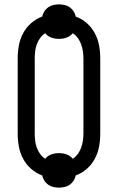

<svg xmlns="http://www.w3.org/2000/svg" viewBox="-20 -807 540 879"><path d="M250 52Q237 52 224 49Q211 46 200.5 38.5Q190 31 183 20Q176 9 173 -4Q145 -14 122.5 -34Q100 -54 86 -80Q72 -106 66.5 -135.5Q61 -165 61 -195V-540Q61 -570 66.5 -599.5Q72 -629 86 -655Q100 -681 122.5 -701Q145 -721 173 -731Q176 -744 183 -755Q190 -766 200.5 -773.5Q211 -781 224 -784Q237 -787 250 -787Q263 -787 276 -784Q289 -781 299.5 -773.5Q310 -766 317 -755Q324 -744 327 -731Q355 -721 377.5 -701Q400 -681 414 -655Q428 -629 433.5 -599.5Q439 -570 439 -540V-195Q439 -165 433.5 -135.5Q428 -106 414 -80Q400 -54 377.5 -34Q355 -14 327 -4Q324 9 317 20Q310 31 299.5 38.5Q289 46 276 49Q263 52 250 52ZM187 -80Q198 -94 215 -100Q232 -106 250 -106Q268 -106 285 -100Q302 -94 313 -80Q327 -89 336.5 -102.5Q346 -116 351.5 -131Q357 -146 359.5 -162.5Q362 -179 362 -195V-540Q362 -556 359.5 -572.5Q357 -589 351.5 -604Q346 -619 336.5 -632.5Q327 -646 313 -655Q302 -641 285 -635Q268 -629 250 -629Q232 -629 215 -635Q198 -641 187 -655Q173 -646 163.5 -632.5Q154 -619 148.5 -604Q143 -589 141 -572.5Q139 -556 139 -540V-195Q139 -179 141 -162.5Q143 -146 148.5 -131Q154 -116 163.5 -102.5Q173 -89 187 -80Z"/></svg>

Font: Iosevka Curly Slab
Style: Regular
Weight: 400
Monospace: yes
Designer: Belleve Invis
Foundry: Belleve Invis
Version: Version 22.1.2; ttfautohint (v1.8.4)